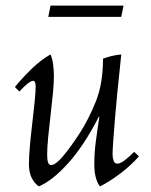

<svg xmlns="http://www.w3.org/2000/svg" viewBox="-20 -649 537 684"><path d="M118 15Q83 -11 83 -64Q83 -90 86.5 -129Q90 -168 95 -210Q100 -252 103.5 -287Q107 -322 107 -341Q107 -361 98 -361Q84 -361 49 -323L33 -339Q59 -371 92.5 -403.5Q126 -436 160 -455Q166 -442 169 -421.5Q172 -401 172 -376Q172 -354 168.5 -316.5Q165 -279 160 -237.5Q155 -196 151.5 -159Q148 -122 148 -99Q148 -78 151.5 -69.5Q155 -61 162 -61Q178 -61 204.5 -92.5Q231 -124 265 -176Q297 -226 322 -289Q347 -352 347 -440Q379 -452 412 -455Q410 -434 406 -396.5Q402 -359 397.5 -314Q393 -269 389.5 -225.5Q386 -182 383.5 -148Q381 -114 381 -99Q381 -88 384.5 -77Q388 -66 398 -66Q408 -66 423.5 -77.5Q439 -89 458 -108L475 -92Q447 -60 408 -30.5Q369 -1 336 15Q316 -11 316 -64Q316 -103 321 -142Q326 -181 334 -233H332Q278 -128 221.5 -66Q165 -4 118 15ZM160 -629H420L412 -589H152Z"/></svg>

Font: Bona Nova
Style: Italic
Weight: 400
Italic angle: -4°
Designer: Mateusz Machalski
Foundry: Capitalics
Version: Version 4.001; ttfautohint (v1.8.3)